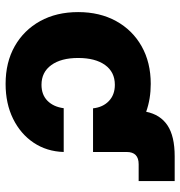

<svg xmlns="http://www.w3.org/2000/svg" viewBox="2 -658 668 713"><g transform="rotate(90 336.5 -302.0)"><path d="M292 11.7Q211.9 11.7 152.1 -22.2Q92.3 -56.2 58.8 -116.7Q25.4 -177.2 25.4 -257.8Q25.4 -337.9 58.8 -398.7Q92.3 -459.5 152.3 -493.4Q212.4 -527.3 292 -527.3Q348.1 -527.3 395.5 -510.3Q406.2 -563 446.3 -589.6Q486.3 -616.2 561 -616.2H652.8V-482.4H590.3Q544.9 -482.4 544.9 -438V-313H382.8Q378.9 -349.6 355.7 -371.8Q332.5 -394 295.4 -394Q248 -394 221.9 -357.7Q195.8 -321.3 195.8 -257.8Q195.8 -194.3 222.2 -158Q248.5 -121.6 295.4 -121.6Q332.5 -121.6 355 -144Q377.4 -166.5 382.3 -204.1H544.9Q543 -141.1 510.5 -92.5Q478 -43.9 421.6 -16.1Q365.2 11.7 292 11.7Z"/></g></svg>

Font: Inter Display ExtraBold
Style: Regular
Weight: 800
Designer: Rasmus Andersson
Foundry: rsms
Version: Version 4.000;git-a52131595